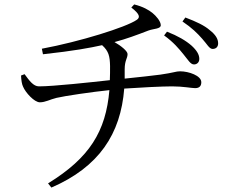

<svg xmlns="http://www.w3.org/2000/svg" viewBox="-20 -791 1040 867"><path d="M721 -631C763 -601 788 -571 809 -545C829 -521 840 -500 856 -500C869 -500 880 -509 880 -525C880 -544 869 -563 845 -585C820 -607 783 -629 734 -648ZM573 -757C612 -727 614 -712 597 -701C549 -668 341 -603 169 -571L174 -546C313 -561 387 -575 441 -587C471 -560 476 -537 477 -493C477 -471 477 -450 476 -429C395 -420 221 -401 156 -401C131 -401 113 -426 91 -456L75 -450C76 -428 79 -410 84 -400C95 -373 135 -329 160 -329C185 -329 206 -342 235 -349C273 -358 396 -376 474 -384C458 -197 384 -78 197 37L212 56C427 -37 525 -186 541 -391C613 -396 713 -401 757 -401C807 -401 844 -393 861 -393C882 -393 889 -404 889 -420C889 -449 833 -469 793 -469C774 -469 767 -463 704 -454C672 -450 605 -442 543 -436C543 -450 543 -464 543 -478C543 -519 556 -527 556 -547C556 -560 527 -584 497 -601C550 -615 598 -633 650 -653C674 -662 706 -660 706 -677C706 -695 685 -719 669 -732C652 -746 626 -761 586 -771ZM804 -694C847 -665 871 -641 893 -616C915 -592 925 -570 940 -570C956 -570 965 -580 965 -595C965 -615 954 -634 927 -655C903 -676 867 -693 817 -712Z"/></svg>

Font: Source Han Serif AKR9
Style: Regular
Weight: 400
Designer: Ryoko NISHIZUKA 西塚涼子 (kana & ideographs); Frank Grießhammer (Latin, Greek & Cyrillic); Sandoll Communications 산돌커뮤니케이션, 
Foundry: Adobe Systems Incorporated
Version: Version 1.005;hotconv 1.0.107;makeotfexe 2.5.65593